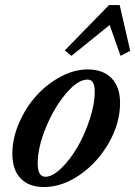

<svg xmlns="http://www.w3.org/2000/svg" viewBox="-20 -735 540 766"><path d="M265.1 -512.2 238.3 -533.7 415 -714.8H457.5L499.5 -532.2L460.9 -512.2L417.5 -635.3ZM155.8 11.2Q95.2 11.2 62.3 -23.2Q29.3 -57.6 29.3 -122.1Q29.3 -182.6 55.9 -244.1Q82.5 -305.7 124.3 -352.3Q166 -398.9 220.9 -428.5Q275.9 -458 329.6 -458Q391.1 -458 425 -423.1Q459 -388.2 459 -324.2Q459 -244.1 414.6 -165.8Q370.1 -87.4 299.3 -38.1Q228.5 11.2 155.8 11.2ZM161.1 -29.8Q189.5 -29.8 224.6 -64Q259.8 -98.1 288.8 -147.9Q317.9 -197.8 337.9 -258.5Q357.9 -319.3 357.9 -368.7Q357.9 -394.5 350.8 -406Q343.8 -417.5 328.6 -417.5Q290.5 -417.5 243.4 -362.1Q196.3 -306.6 163.3 -226.8Q130.4 -147 130.4 -83Q130.4 -29.8 161.1 -29.8Z"/></svg>

Font: Elstob 8pt SemiBold
Style: Italic
Weight: 600
Italic angle: -20°
Designer: Peter S. Baker
Version: Version 1.015